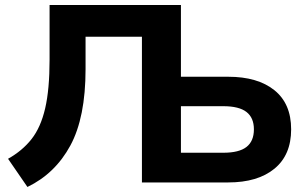

<svg xmlns="http://www.w3.org/2000/svg" viewBox="-20 -725 1209 763"><path d="M89 18 12 -94Q69 -126 105.5 -172.5Q142 -219 159.5 -294.5Q177 -370 177 -488V-705H699V-420H887Q1004 -420 1070.5 -366.5Q1137 -313 1137 -211Q1137 -109 1070.5 -54.5Q1004 0 887 0H544V-579H320V-450Q320 -258 259.5 -146.5Q199 -35 89 18ZM699 -118H867Q930 -118 959.5 -141Q989 -164 989 -211Q989 -257 959.5 -280Q930 -303 867 -303H699Z"/></svg>

Font: Mulish ExtraBold
Style: Regular
Weight: 800
Designer: Vernon Adams
Foundry: Vernon Adams
Version: Version 3.603; ttfautohint (v1.8.3)